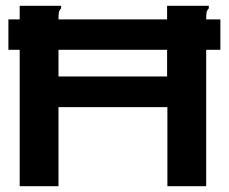

<svg xmlns="http://www.w3.org/2000/svg" viewBox="-20 -643 790 663"><path d="M9 -471V-576H48V-623H191V-614Q185 -608 183.5 -601Q182 -594 182 -577V-576H557V-623H701V-614Q695 -608 693.5 -601Q692 -594 692 -577V-576H741V-471H692V0H558V-273H182V0H48V-471ZM182 -379H557V-471H182Z"/></svg>

Font: Inconsolata ExtraExpanded ExtraBold
Style: Regular
Weight: 800
Width: 8
Monospace: yes
Designer: Raph Levien, Cyreal, Brenton Simpson
Foundry: Raph Levien, Cyreal, Google
Version: Version 3.001; ttfautohint (v1.8.2.53-6de2)